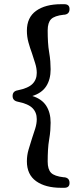

<svg xmlns="http://www.w3.org/2000/svg" viewBox="-20 -795 381 914"><path d="M311 -752Q311 -728 287 -725H284Q239 -720 223 -703.5Q207 -687 207 -650Q207 -621 208.5 -595Q210 -569 214 -546Q218 -523 219.5 -502.5Q221 -482 221 -465Q221 -417 200 -384.5Q179 -352 134 -338Q179 -324 200 -291.5Q221 -259 221 -211Q221 -194 219.5 -174Q218 -154 214 -131Q210 -108 208.5 -81.5Q207 -55 207 -26Q207 11 223 27.5Q239 44 284 49H287Q311 52 311 76Q311 99 286 99H271Q196 99 152 67.5Q108 36 108 -27Q108 -56 116 -83Q124 -110 132 -135Q140 -159 147.5 -182.5Q155 -206 155 -228Q155 -260 134.5 -280.5Q114 -301 64 -311Q40 -316 40 -338Q40 -361 64 -365Q114 -375 134.5 -395.5Q155 -416 155 -448Q155 -470 147.5 -493.5Q140 -517 132 -542Q123 -566 115.5 -593Q108 -620 108 -649Q108 -712 152 -743.5Q196 -775 271 -775H286Q311 -775 311 -752Z"/></svg>

Font: Song Myung
Style: Regular
Weight: 400
Designer: JIKJI
Foundry: JIKJI
Version: Version 1.00